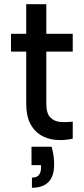

<svg xmlns="http://www.w3.org/2000/svg" viewBox="-20 -660 397 908"><path d="M224 34Q231 58 233.5 79Q236 100 236 118Q236 174 209 201Q182 228 131 228V180Q154 180 164 167.5Q174 155 174 133V121H129V34ZM104 -500V-640H199V-500H324V-416H199V-170Q199 -124 217.5 -105Q236 -86 264.5 -83.5Q293 -81 324 -85V-4Q283 5 243.5 1.5Q204 -2 172.5 -21Q141 -40 122.5 -76.5Q104 -113 104 -170V-416H32V-500Z"/></svg>

Font: Albert Sans Medium
Style: Regular
Weight: 500
Designer: Andreas Rasmussen
Foundry: a.Foundry
Version: Version 1.025